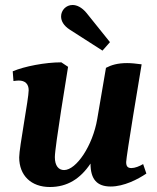

<svg xmlns="http://www.w3.org/2000/svg" viewBox="-20 -742 629 770"><path d="M391 -539 421 -573 327 -690C308 -713 288 -722 271 -722C245 -722 225 -701 225 -676C225 -658 235 -639 260 -623ZM226 -492C161 -492 78 -476 31 -456L34 -417C42 -418 49 -419 55 -419C81 -419 95 -405 95 -380C95 -347 57 -150 57 -111C57 -38 105 8 180 8C250 8 302 -25 343 -86C343 -23 369 6 424 6C477 6 533 -23 567 -46L554 -84C539 -75 521 -68 507 -68C492 -68 486 -75 486 -92C486 -113 540 -437 548 -484C526 -487 506 -489 490 -489C451 -489 426 -481 405 -470L370 -265C352 -158 286 -60 237 -60C215 -60 200 -77 200 -112C200 -152 249 -449 253 -474Z"/></svg>

Font: Caladea
Style: Bold Italic
Weight: 700
Italic angle: -9°
Designer: Carolina Giovagnoli and Andres Torresi
Foundry: Carolina Giovagnoli & Andres Torresi
Version: Version 1.001;hotconv 1.0.109;makeotfexe 2.5.65596